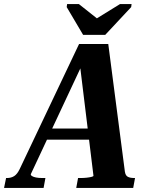

<svg xmlns="http://www.w3.org/2000/svg" viewBox="-67 -927 739 947"><path d="M343 -755H452L580 -892L582 -907H525L376 -815H438L322 -907H264L262 -892ZM156 -293H403L395 -238H137ZM325 -625 344 -621 85 -68Q84 -63 91 -58.5Q98 -54 111 -51.5Q124 -49 141 -49H157L148 0H-47L-37 -49H-32Q-12 -49 3 -58.5Q18 -68 30 -93L323 -710H467L549 -80Q552 -61 563.5 -55Q575 -49 595 -49H599L590 0H309L318 -49H332Q346 -49 360 -50.5Q374 -52 384 -54.5Q394 -57 394 -60Z"/></svg>

Font: Roboto Serif 72pt SemiCondensed SemiBold
Style: Italic
Weight: 600
Width: 4
Italic angle: -10°
Designer: Greg Gazdowicz
Foundry: Commercial Type
Version: Version 1.008